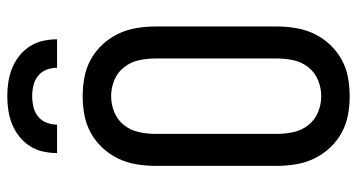

<svg xmlns="http://www.w3.org/2000/svg" viewBox="-252 -744 1003 540"><g transform="rotate(-90 250.0 -473.5)"><path d="M250 8Q223 8 196.5 3Q170 -2 146.5 -15Q123 -28 104.5 -48Q86 -68 74.5 -92Q63 -116 58.5 -143Q54 -170 54 -196V-539Q54 -565 58.5 -592Q63 -619 74.5 -643Q86 -667 104.5 -687Q123 -707 146.5 -720Q170 -733 196.5 -738Q223 -743 250 -743Q277 -743 303.5 -738Q330 -733 353.5 -720Q377 -707 395.5 -687Q414 -667 425.5 -643Q437 -619 441.5 -592Q446 -565 446 -539V-196Q446 -170 441.5 -143Q437 -116 425.5 -92Q414 -68 395.5 -48Q377 -28 353.5 -15Q330 -2 303.5 3Q277 8 250 8ZM250 -72Q273 -72 295 -81Q317 -90 331.5 -108.5Q346 -127 351 -150Q356 -173 356 -196V-539Q356 -562 351 -585Q346 -608 331.5 -626.5Q317 -645 295 -654Q273 -663 250 -663Q227 -663 205 -654Q183 -645 168.5 -626.5Q154 -608 149 -585Q144 -562 144 -539V-196Q144 -173 149 -150Q154 -127 168.5 -108.5Q183 -90 205 -81Q227 -72 250 -72ZM90 -815Q90 -835 94.5 -855Q99 -875 110 -892Q121 -909 137 -921.5Q153 -934 171.5 -941.5Q190 -949 210 -952Q230 -955 250 -955Q270 -955 290 -952Q310 -949 328.5 -941.5Q347 -934 363 -921.5Q379 -909 390 -892Q401 -875 405.5 -855Q410 -835 410 -815H330Q330 -830 324.5 -844.5Q319 -859 307 -868.5Q295 -878 280 -881.5Q265 -885 250 -885Q235 -885 220 -881.5Q205 -878 193 -868.5Q181 -859 175.5 -844.5Q170 -830 170 -815Z"/></g></svg>

Font: Iosevka SS04 Medium
Style: Regular
Weight: 500
Monospace: yes
Designer: Belleve Invis
Foundry: Belleve Invis
Version: Version 19.0.0; ttfautohint (v1.8.4)